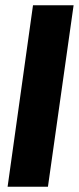

<svg xmlns="http://www.w3.org/2000/svg" viewBox="-20 -713 301 733"><path d="M261 -693 163 0H9L106 -693Z"/></svg>

Font: Fira Sans Extra Condensed
Style: Bold Italic
Weight: 700
Width: 3
Italic angle: -8°
Designer: Carrois Corporate & Edenspiekermann AG
Foundry: Carrois Corporate GbR & Edenspiekermann AG
Version: Version 4.203